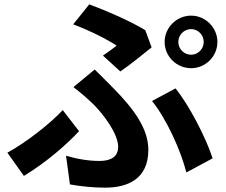

<svg xmlns="http://www.w3.org/2000/svg" viewBox="-20 -810 1040 884"><path d="M801 -617C801 -649 827 -676 860 -676C892 -676 918 -649 918 -617C918 -585 892 -558 860 -558C827 -558 801 -585 801 -617ZM738 -617C738 -550 793 -496 860 -496C926 -496 981 -550 981 -617C981 -683 926 -738 860 -738C793 -738 738 -683 738 -617ZM454 -554 534 -481C575 -508 652 -571 678 -592L649 -671C580 -713 474 -759 391 -790L317 -698C392 -670 473 -629 517 -600C503 -589 478 -570 454 -554ZM284 -93 302 39C351 48 409 54 464 54C568 54 663 14 663 -120C663 -212 604 -302 497 -409C471 -436 445 -461 416 -490L318 -409C351 -384 385 -354 410 -330C455 -285 524 -195 524 -134C524 -87 489 -69 438 -69C390 -69 338 -77 284 -93ZM838 -16 959 -81C929 -174 851 -326 788 -403L680 -345C747 -262 813 -116 838 -16ZM344 -206 269 -303C209 -239 100 -154 14 -107L90 0C197 -65 288 -146 344 -206Z"/></svg>

Font: Noto Sans TC
Style: Bold
Weight: 700
Designer: Ryoko NISHIZUKA 西塚涼子 (kana, bopomofo & ideographs); Paul D. Hunt (Latin, Greek & Cyrillic); Sandoll Communications 산돌커뮤니
Foundry: Adobe
Version: Version 2.004;hotconv 1.0.118;makeotfexe 2.5.65603